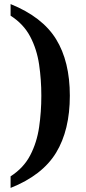

<svg xmlns="http://www.w3.org/2000/svg" viewBox="-20 -788 420 943"><path d="M32 78Q96 37 128.5 -25.5Q161 -88 172 -163Q183 -238 183 -318Q183 -397 172 -471.5Q161 -546 128.5 -608Q96 -670 32 -711V-768Q188 -705 255.5 -595.5Q323 -486 323 -318Q323 -149 255.5 -38Q188 73 32 135Z"/></svg>

Font: Noto Serif Myanmar SemiBold
Style: Regular
Weight: 600
Designer: Ben Mitchell and the Monotype Design Team
Foundry: Monotype Imaging Inc.
Version: Version 2.106; ttfautohint (v1.8.4.7-5d5b)